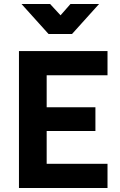

<svg xmlns="http://www.w3.org/2000/svg" viewBox="-20 -934 594 954"><path d="M221.2 -765.1 86.9 -914.1H229L280.8 -857.9L330.1 -914.1H472.2L337.9 -765.1ZM74.2 0V-680.2H514.2V-560.1H211.9V-400.9H454.1V-283.2H211.9V-120.1H514.2V0Z"/></svg>

Font: TitilliumWeb-Bold
Style: Bold
Weight: 700
Version: Version 1.001;PS 57.000;hotconv 1.0.70;makeotf.lib2.5.55311